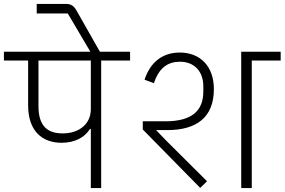

<svg xmlns="http://www.w3.org/2000/svg" viewBox="-40 -963 1457 983"><path d="M425 0H478V-653H626V-698H-20V-653H104V-424C104 -292 176 -232 275 -232C344 -232 394 -260 421 -303H425ZM157 -419V-653H425V-404C425 -328 365 -280 281 -280C200 -280 157 -321 157 -419Z M435 -677H475V-692L354 -905C340 -931 326 -943 297 -943H148V-894H307L395 -745Z M1195 0H1249V-653H1397V-698H1195ZM985 -1 1020 -35 810 -244 760 -296 761 -297H817C965 -297 1055 -361 1055 -507C1055 -623 986 -694 880 -694C792 -694 729 -644 700 -555L748 -537C774 -616 819 -647 882 -647C951 -647 1001 -601 1001 -521V-495C1001 -397 944 -342 807 -342H691V-300Z"/></svg>

Font: IBM Plex Devanagari Light
Style: Regular
Weight: 300
Designer: Mike Abbink, Paul van der Laan, Pieter van Rosmalen, Erin McLaughlin
Foundry: Bold Monday
Version: Version 1.0